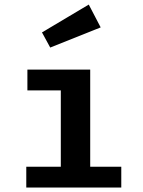

<svg xmlns="http://www.w3.org/2000/svg" viewBox="-20 -842 640 862"><path d="M385 -529.5V-93.5H524.5V0H98V-93.5H253V-436H103V-529.5ZM378.5 -821.5 432 -719 205.5 -628.5 168.5 -696.5Z"/></svg>

Font: Fira Code Light SemiBold
Style: Regular
Weight: 600
Monospace: yes
Version: Version 5.002